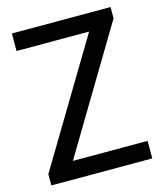

<svg xmlns="http://www.w3.org/2000/svg" viewBox="-111 -823 768 905"><g transform="rotate(-15 273.0 -370.0)"><path d="M27 0V-55L386.5 -654.5H32.5V-740H514V-685L155 -85.5H519.5V0Z"/></g></svg>

Font: Encode Sans Semi Condensed Medium
Style: Regular
Weight: 500
Width: 4
Designer: Multiple Designers
Foundry: Impallari Type
Version: Version 3.000; ttfautohint (v1.8.3) -l 8 -r 50 -G 200 -x 14 